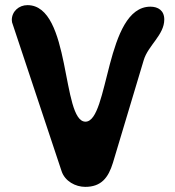

<svg xmlns="http://www.w3.org/2000/svg" viewBox="-20 -727 682 748"><path d="M26 -649C26 -647 27 -640 27 -640L220 -60C233 -21 274 1 312 1C374 1 402 -34 420 -93C432 -133 528 -454 540 -493C557 -550 620 -591 620 -651C620 -686 596 -701 566 -701C390 -701 405 -253 313 -253C219 -253 258 -707 87 -707C53 -707 26 -682 26 -649Z"/></svg>

Font: Asimov Print
Style: Regular
Weight: 500
Designer: Google
Version: Version 2.000980: 2014